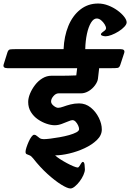

<svg xmlns="http://www.w3.org/2000/svg" viewBox="-91 -898 739 1090"><path d="M-70 -533 -49 -600Q-44 -616 -33.5 -617.5Q-23 -619 0 -619H270Q273 -692 297 -750.5Q321 -809 364.5 -843.5Q408 -878 466 -878Q495 -878 523.5 -867Q552 -856 575.5 -839Q599 -822 613.5 -803.5Q628 -785 628 -771Q628 -760 615 -746Q602 -732 582 -719.5Q562 -707 542 -699.5Q522 -692 509 -692Q499 -692 490.5 -695Q482 -698 482 -702Q482 -709 489.5 -714Q497 -719 504 -725Q511 -731 511 -737Q511 -747 503 -760Q495 -773 483 -783Q471 -793 458 -793Q440 -793 425.5 -769Q411 -745 402.5 -705.5Q394 -666 393 -619H593Q621 -619 614 -597L592 -530Q587 -514 576.5 -512.5Q566 -511 543 -511H472L465 -451Q463 -434 448.5 -414Q434 -394 412.5 -381Q391 -368 368 -368Q353 -368 336.5 -368Q320 -368 297 -368Q274 -368 241 -368Q226 -368 212.5 -352.5Q199 -337 199 -322Q199 -309 213.5 -297.5Q228 -286 239 -286Q251 -286 268.5 -292.5Q286 -299 309 -305Q332 -311 358 -311Q395 -311 424 -287.5Q453 -264 470 -229.5Q487 -195 487 -163Q487 -130 459 -103Q431 -76 389 -56.5Q347 -37 302 -26.5Q257 -16 222 -16Q231 -7 249.5 5Q268 17 288.5 28Q309 39 326 46Q343 53 350 53Q355 53 360 45Q365 37 370 29Q375 21 379 21Q387 21 389 36.5Q391 52 391 63Q391 77 382.5 96Q374 115 361 132Q348 149 334 160.5Q320 172 309 172Q292 172 256.5 150Q221 128 178.5 89.5Q136 51 97 1Q86 -13 76 -16.5Q66 -20 60 -23Q54 -26 54 -36Q54 -45 59 -60.5Q64 -76 71.5 -93Q79 -110 87.5 -121.5Q96 -133 103 -133Q111 -133 118 -126.5Q125 -120 134 -114Q143 -108 157 -108Q171 -108 195 -111Q219 -114 247.5 -119Q276 -124 301 -131Q326 -138 342 -146.5Q358 -155 358 -165Q358 -174 352.5 -186Q347 -198 338.5 -207Q330 -216 320 -216Q313 -216 296.5 -209Q280 -202 259.5 -194.5Q239 -187 220 -187Q199 -187 173.5 -195.5Q148 -204 124 -220.5Q100 -237 84.5 -262Q69 -287 69 -319Q69 -341 79.5 -366.5Q90 -392 108 -415.5Q126 -439 150 -453.5Q174 -468 201 -468Q224 -468 259.5 -468Q295 -468 342 -470L347 -511H-49Q-77 -511 -70 -533Z"/></svg>

Font: Alkatra SemiBold
Style: Regular
Weight: 600
Designer: Suman Bhandary
Version: Version 1.100;gftools[0.9.22]